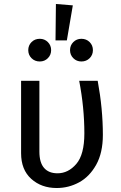

<svg xmlns="http://www.w3.org/2000/svg" viewBox="-20 -933 607 965"><path d="M497 -255Q497 -165 463.5 -105Q430 -45 377.5 -16.5Q325 12 265 12Q188 12 137 -34Q86 -80 86 -163V-527H178V-171Q178 -116 201.5 -89Q225 -62 269 -62Q323 -62 363.5 -109Q404 -156 404 -263Q404 -392 378 -527H471Q497 -386 497 -255ZM346 -906 316 -730H259L261 -913ZM237 -681Q237 -657 220.5 -640.5Q204 -624 180 -624Q155 -624 138.5 -640.5Q122 -657 122 -681Q122 -705 138.5 -721.5Q155 -738 180 -738Q204 -738 220.5 -721.5Q237 -705 237 -681ZM447 -681Q447 -657 430.5 -640.5Q414 -624 389 -624Q365 -624 348.5 -640.5Q332 -657 332 -681Q332 -705 348.5 -721.5Q365 -738 389 -738Q414 -738 430.5 -721.5Q447 -705 447 -681Z"/></svg>

Font: FiraGO
Style: Regular
Weight: 400
Designer: bBox Type
Foundry: bBox Type GmbH
Version: Version 1.001;April 20, 2020;FontCreator 12.0.0.2555 64-bit